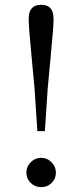

<svg xmlns="http://www.w3.org/2000/svg" viewBox="-20 -767 343 800"><path d="M151.4 12.7Q126 12.7 107.9 -4.9Q89.8 -22.5 89.8 -47.9Q89.8 -72.3 107.9 -90.8Q126 -109.4 151.4 -109.4Q176.8 -109.4 194.8 -90.8Q212.9 -72.3 212.9 -47.9Q212.9 -22.5 195.3 -4.9Q177.7 12.7 151.4 12.7ZM203.1 -689.5Q203.1 -668.9 200.2 -632.3Q197.3 -595.7 190.4 -523.4Q183.6 -451.2 178.7 -397.5L167 -220.7H135.7L124 -397.5Q119.1 -451.2 112.3 -523.4Q105.5 -595.7 102.5 -632.3Q99.6 -668.9 99.6 -689.5Q99.6 -747.1 151.4 -747.1Q203.1 -747.1 203.1 -689.5Z"/></svg>

Font: Bpmf Zihi Serif Regular
Style: Regular
Weight: 400
Foundry: But Ko
Version: Version 1.320